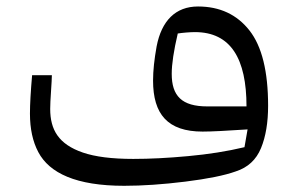

<svg xmlns="http://www.w3.org/2000/svg" viewBox="-20 -561 927 607"><path d="M725.1 -19C763.2 -31.2 790 -55.7 805.2 -92.8C820.3 -129.4 827.6 -174.3 827.6 -226.6C827.6 -335 808.1 -414.6 768.6 -464.8C729 -515.1 674.8 -540.5 606 -540.5C535.2 -540.5 490.7 -495.6 475.1 -414.1C467.8 -373.5 463.9 -337.9 463.9 -306.2C463.9 -200.2 509.8 -145 620.6 -145C648.9 -145 696.3 -147.5 762.7 -151.9L752.9 -95.7C697.8 -82.5 638.2 -73.2 574.7 -67.4C511.2 -61.5 453.6 -58.6 401.4 -58.6C333.5 -58.6 280.8 -65.4 242.2 -78.6C165 -105 138.7 -150.9 138.7 -216.8C138.7 -228.5 139.6 -248.5 141.6 -277.3C143.1 -296.4 143.6 -311.5 144 -323.2H81.5C77.1 -272.5 74.7 -231.9 74.7 -201.7C74.7 -153.8 83.5 -113.3 101.1 -80.1C136.2 -13.7 220.7 26.4 372.6 26.4C430.7 26.4 495.1 22 565.9 13.2C636.7 4.4 689.5 -6.3 725.1 -19ZM635.3 -224.6C554.7 -224.6 522.9 -257.8 522.9 -327.6C522.9 -358.4 529.3 -400.9 542 -455.1C557.1 -457.5 581.1 -459.5 596.2 -459.5C710 -459.5 759.3 -375 759.3 -224.6Z"/></svg>

Font: SG Kara Light
Style: Regular
Weight: 400
Designer: Damoon Khanjanzadeh
Version: Version 1.000